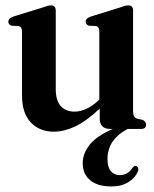

<svg xmlns="http://www.w3.org/2000/svg" viewBox="-20 -466 558 694"><path d="M59.5 -122V-352.5Q59.5 -369 47.5 -372L21.5 -373Q10 -377.5 10 -388Q10 -399 26 -405.5L134.5 -439Q146.5 -443.5 152.8 -445Q159 -446.5 164.5 -446.5Q181.5 -446.5 181.5 -427.5V-144Q181.5 -102.5 199.8 -82.5Q218 -62.5 249 -62.5Q269.5 -62.5 291 -72Q312.5 -81.5 335 -102L339 -106V-352.5Q339 -369 327 -372L301 -373Q289.5 -377.5 289.5 -388Q289.5 -399 306 -405.5L414 -439Q425.5 -443.5 432 -445Q438.5 -446.5 444 -446.5Q461 -446.5 461 -427.5V-64Q461 -41.5 475.5 -37L496 -32.5Q508 -26.5 508 -15.5Q508 0 490.5 0H441.5Q368.5 38.5 368.5 109Q368.5 138.5 380.8 152.8Q393 167 413 167Q442 167 458.5 141Q465.5 132 472.5 134Q476.5 135.5 479 140.8Q481.5 146 478 154.5Q469.5 176 444.5 192Q419.5 208 382.5 208Q333 208 306 185.5Q279 163 279 124Q279 88.5 304.5 56.8Q330 25 388 0H378Q340.5 0 340.5 -38V-73.5Q292 -28 251.8 -9Q211.5 10 175 10Q123.5 10 91.5 -23.2Q59.5 -56.5 59.5 -122Z"/></svg>

Font: Fraunces 144pt S050 SemiBold
Style: Regular
Weight: 600
Version: Version 1.000; ttfautohint (v1.8.3)